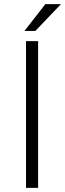

<svg xmlns="http://www.w3.org/2000/svg" viewBox="-20 -910 315 930"><path d="M164.6 0H106V-710.9H164.6ZM199.7 -890.1H275.4L151.4 -760.3H98.6Z"/></svg>

Font: Roboto Web
Style: Light
Weight: 300
Designer: Google
Version: Version 1.200310; 2013